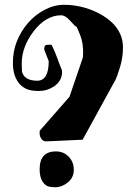

<svg xmlns="http://www.w3.org/2000/svg" viewBox="-20 -746 567 804"><path d="M146 -37Q146 -112 214 -112Q246 -112 267.5 -90Q289 -68 289 -35Q289 -2 264 18Q239 38 212 38Q185 38 174.5 31Q164 24 158 14Q146 -4 146 -37ZM326 -161 174 -154Q160 -154 153 -165Q146 -176 146 -187V-198L271 -341L326 -502Q328 -506 328 -524.5Q328 -543 326.5 -555Q325 -567 322 -579Q318 -596 302 -632Q293 -638 285.5 -646.5Q278 -655 270 -663Q252 -682 236 -682Q172 -682 120 -614Q72 -550 71 -483L72 -446Q82 -408 136 -408Q184 -408 184 -490Q181 -499 165 -539Q165 -551 169 -555Q173 -559 184 -559L196 -558Q209 -533 218.5 -506Q228 -479 239 -453V-450L240 -446Q240 -407 206 -384Q177 -365 142 -365Q107 -365 87.5 -375Q68 -385 56 -402Q34 -433 34 -482.5Q34 -532 51 -574Q68 -616 97.5 -650Q127 -684 167 -705Q207 -726 249 -726Q291 -726 334 -714Q376 -702 412 -680Q495 -628 495 -547Q495 -505 482 -463Q469 -421 462 -409Z"/></svg>

Font: Miltonian Tattoo
Style: Regular
Weight: 400
Designer: Pablo Impallari
Foundry: Pablo Impallari
Version: Version 1.008